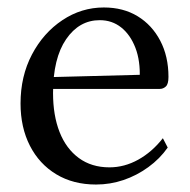

<svg xmlns="http://www.w3.org/2000/svg" viewBox="-20 -482 508 514"><path d="M237 12Q176 12 130.5 -15.5Q85 -43 60 -92Q35 -141 35 -205Q35 -278 65.5 -336Q96 -394 147 -428Q198 -462 258 -462Q310 -462 348.5 -438.5Q387 -415 409 -373Q431 -331 431 -276Q431 -257 424 -250.5Q417 -244 408 -244H93V-275L365 -282L354 -271Q356 -319 342.5 -354Q329 -389 304.5 -408.5Q280 -428 247 -428Q192 -428 157 -377Q122 -326 122 -233Q122 -173 139.5 -128.5Q157 -84 191 -59Q225 -34 273 -34Q313 -34 350 -54.5Q387 -75 416 -112L429 -87Q408 -57 377 -34.5Q346 -12 310.5 0Q275 12 237 12Z"/></svg>

Font: Pitagon Serif
Style: Regular
Weight: 400
Designer: Travis Tran
Foundry: Pitagon
Version: Version 1.000;gftools[0.9.26]